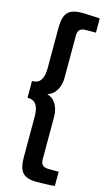

<svg xmlns="http://www.w3.org/2000/svg" viewBox="-151 -917 631 1123"><g transform="rotate(15 164.0 -356.0)"><path d="M18 -407Q55 -407 71 -431.5Q87 -456 87 -503V-750Q87 -815 112 -841.5Q137 -868 197 -868Q207 -868 223.5 -867.5Q240 -867 257 -866Q274 -865 288 -864.5Q302 -864 306 -863V-777H247Q220 -777 208.5 -766Q197 -755 197 -729V-476Q197 -430 177 -397.5Q157 -365 124 -356Q157 -348 177 -316Q197 -284 197 -238V17Q197 43 208.5 54Q220 65 247 65H306V151Q302 152 288 153Q274 154 257 154.5Q240 155 223.5 155.5Q207 156 197 156Q137 156 112 129.5Q87 103 87 37V-211Q87 -258 71 -282Q55 -306 18 -306Z"/></g></svg>

Font: Encode Sans Compressed
Style: Bold
Weight: 700
Designer: Pablo Impallari, Andres Torresi
Foundry: Pablo Impallari, Andres Torresi
Version: Version 1.000; ttfautohint (v1.00) -l 8 -r 50 -G 200 -x 14 -